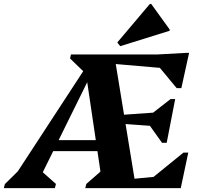

<svg xmlns="http://www.w3.org/2000/svg" viewBox="-75 -971 1038 991"><path d="M-55.4 0 -49.8 -20.8 58.2 -127.4 -22.2 -26.8 411 -690H514.4L627.2 0H365L370.6 -21.6L479 -116.4L452 -28L371.2 -573.6H388.4L123 -35.6L111.4 -112.4L213.8 -21.6L208.2 0ZM168 -190.8 179 -247.8H516L505 -190.8ZM534.4 0 544.4 -41.4 828.8 -68.6 814 0ZM686.6 0 696.6 -41 872 -183.4H896.8L858 0ZM755.2 -317.6 497.2 -336.2 506.2 -374.8 773.4 -393.6ZM367.8 -590.6 286.6 -669.2 291.4 -690H444.2V-590.6ZM761.4 -233.8 687.8 -337 696.8 -375 805.2 -459.6H829.2L785.4 -233.8ZM864 -611 455.4 -646.2 465.4 -690H882.8ZM837 -516 729.2 -646 739.2 -690 883.6 -698H901L861 -516ZM545.4 -732.6 530.4 -751.8 698.6 -950.8H705.4L800.6 -819V-812.2Z"/></svg>

Font: Platypi Light
Style: Italic
Weight: 300
Italic angle: -13°
Designer: David Sargent
Foundry: Bolt Cutter Type
Version: Version 1.200